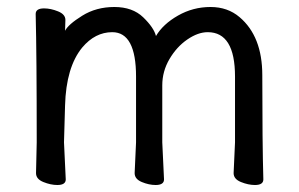

<svg xmlns="http://www.w3.org/2000/svg" viewBox="-20 -512 856 549"><path d="M709 17Q690 17 669 8.5Q648 0 648 -17L652 -105V-293Q652 -420 574 -420Q546 -420 515.5 -399Q485 -378 464.5 -343Q444 -308 444 -268V-105L449 1Q449 17 425 17Q406 17 385.5 8.5Q365 0 365 -17L369 -105V-293Q369 -420 301 -420Q252 -420 215 -376Q169 -320 166 -210L163 -105L168 1Q168 17 144 17Q125 17 104 8.5Q83 0 83 -17L85 -105Q85 -356 82 -472Q82 -488 106 -488Q125 -488 146 -479.5Q167 -471 167 -455L166 -424Q175 -442 215 -467Q255 -492 307 -492Q359 -492 389.5 -462.5Q420 -433 426 -409Q446 -443 489 -467.5Q532 -492 582 -492Q631 -492 665 -463Q730 -408 730 -297Q730 -105 733 1Q733 17 709 17Z"/></svg>

Font: LXGW WenKai Medium
Style: Regular
Weight: 500
Designer: LXGW / Fontworks Inc.
Foundry: LXGW / Fontworks Inc.
Version: Version 1.501; October 10, 2024